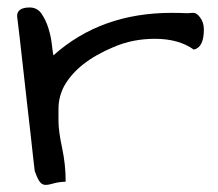

<svg xmlns="http://www.w3.org/2000/svg" viewBox="-20 -491 592 521"><path d="M505.9 -356.4Q464.8 -385.7 400.4 -385.7Q339.8 -385.7 288.1 -363.3Q190.4 -322.3 154.3 -257.8Q138.7 -228.5 138.7 -195.3Q138.7 -189.5 138.7 -162.6Q138.7 -135.7 148.4 -90.3Q158.2 -44.9 158.2 2Q137.7 2.9 125 6.8Q112.3 10.7 103.5 10.7Q94.7 10.7 88.4 2.9Q82 -4.9 74.2 -27.3Q73.2 -33.2 70.3 -60.5Q67.4 -87.9 63 -127Q58.6 -166 53.2 -212.4Q47.9 -258.8 43 -303.7Q32.2 -401.4 26.4 -447.3Q26.4 -470.7 60.5 -470.7Q81.1 -470.7 92.8 -453.6Q104.5 -436.5 111.3 -414.6Q118.2 -392.6 120.6 -371.1Q123 -349.6 125 -340.8Q253.9 -456.1 445.3 -456.1Q466.8 -456.1 490.2 -455.1Q496.1 -456.1 504.9 -456.1Q513.7 -456.1 522.5 -444.3Q533.2 -430.7 533.2 -411.1Q533.2 -362.3 505.9 -356.4Z"/></svg>

Font: Architects Daughter
Style: Regular
Weight: 400
Designer: Kimberly Geswein
Foundry: Kimberly Geswein
Version: Version 1.003 2010